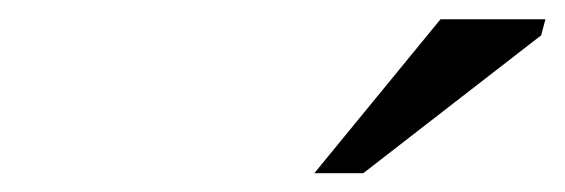

<svg xmlns="http://www.w3.org/2000/svg" viewBox="-20 -742 600 204"><path d="M314 -558 448 -721.5H559.5L555 -704.5L366 -558Z"/></svg>

Font: Newsreader 8pt
Style: Italic
Weight: 400
Italic angle: -17°
Version: Version 1.003